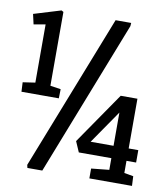

<svg xmlns="http://www.w3.org/2000/svg" viewBox="-79 -759 720 825"><g transform="rotate(10 281.0 -346.0)"><path d="M14 -318 12 -359 66 -367V-621L15 -612L5 -656L123 -692L132 -687V-365L178 -358L177 -318ZM366 -2V-45L444 -53V-104H302L282 -150L437 -375H510V-158H552V-104H510V-51L550 -44L552 -2ZM344 -158H444V-303ZM96 0 93 -13 359 -691H427L426 -677L161 0Z"/></g></svg>

Font: Kreon Light SemiBold
Style: Regular
Weight: 600
Version: Version 2.002